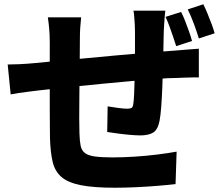

<svg xmlns="http://www.w3.org/2000/svg" viewBox="-20 -822 1040 899"><path d="M754 -772Q753 -764 751.5 -748Q750 -732 749 -714Q748 -696 747 -681Q746 -647 745.5 -617Q745 -587 744.5 -560Q744 -533 743 -507Q742 -462 740 -413Q738 -364 735 -323Q732 -282 727 -256Q719 -215 697.5 -201.5Q676 -188 637 -188Q619 -188 589.5 -190.5Q560 -193 530.5 -197Q501 -201 482 -204L484 -324Q507 -320 534 -316.5Q561 -313 575 -313Q589 -313 595.5 -316.5Q602 -320 604 -334Q607 -354 608 -381.5Q609 -409 610 -442Q611 -475 612 -509Q612 -535 612 -561.5Q612 -588 612 -617Q612 -646 612 -675Q612 -689 611 -707.5Q610 -726 608.5 -744Q607 -762 605 -772ZM360 -741Q357 -715 355.5 -690.5Q354 -666 354 -632Q354 -605 353.5 -562Q353 -519 352.5 -466.5Q352 -414 351.5 -362.5Q351 -311 351 -267.5Q351 -224 352 -198Q353 -162 357.5 -140Q362 -118 377 -106Q392 -94 423 -89.5Q454 -85 508 -85Q555 -85 610 -88.5Q665 -92 717 -98.5Q769 -105 807 -112L802 40Q768 44 719.5 48Q671 52 618 54.5Q565 57 518 57Q418 57 358 45Q298 33 267.5 6.5Q237 -20 226.5 -64.5Q216 -109 214 -176Q214 -198 213.5 -234.5Q213 -271 213 -316Q213 -361 213 -408Q213 -455 213 -498.5Q213 -542 213 -575Q213 -608 213 -624Q213 -657 210.5 -685.5Q208 -714 204 -741ZM16 -520Q37 -520 71.5 -521.5Q106 -523 147 -527Q177 -530 235 -535.5Q293 -541 368 -548Q443 -555 523.5 -562.5Q604 -570 678.5 -576Q753 -582 810 -586Q830 -588 858.5 -590Q887 -592 911 -594V-459Q902 -460 883 -459.5Q864 -459 843.5 -458.5Q823 -458 809 -457Q771 -457 715.5 -452.5Q660 -448 596.5 -442.5Q533 -437 467 -430.5Q401 -424 341 -418Q281 -412 232.5 -406.5Q184 -401 156 -398Q141 -396 116 -393Q91 -390 67.5 -386.5Q44 -383 30 -380ZM828 -766Q838 -747 847.5 -722Q857 -697 865.5 -673.5Q874 -650 879 -630L805 -606Q798 -628 790 -651.5Q782 -675 773.5 -698.5Q765 -722 755 -743ZM932 -802Q942 -782 952 -757.5Q962 -733 971 -709Q980 -685 985 -666L911 -642Q901 -675 887.5 -711.5Q874 -748 859 -778Z"/></svg>

Font: Noto Sans JP ExtraBold
Style: Regular
Weight: 800
Designer: Ryoko NISHIZUKA  (kana, bopomofo & ideographs); Paul D. Hunt (Latin, Greek & Cyrillic); Sandoll Communications , Soo-you
Foundry: Adobe
Version: Version 2.004-H2;hotconv 1.0.118;makeotfexe 2.5.65603